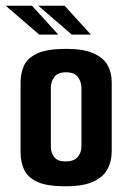

<svg xmlns="http://www.w3.org/2000/svg" viewBox="-39 -647 444 672"><path d="M190 5Q124 5 90.5 -11Q57 -27 45 -54Q33 -81 33 -113V-358Q33 -391 45 -417.5Q57 -444 91.5 -460Q126 -476 193 -476Q253 -476 288 -460.5Q323 -445 337.5 -419Q352 -393 352 -360V-117Q352 -82 337 -54.5Q322 -27 287 -11Q252 5 190 5ZM189 -82Q220 -82 233 -97.5Q246 -113 246 -136V-340Q246 -361 233.5 -377.5Q221 -394 192 -394Q164 -394 151.5 -378Q139 -362 139 -340V-133Q139 -112 151 -97Q163 -82 189 -82ZM98 -526 -19 -627H73L165 -526ZM212 -526 95 -627H187L279 -526Z"/></svg>

Font: Smooch Sans Thin
Style: Bold
Weight: 700
Version: Version 1.010